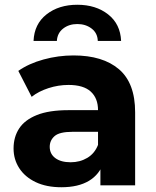

<svg xmlns="http://www.w3.org/2000/svg" viewBox="-20 -779 657 807"><path d="M402 0V-105L392 -128V-316Q392 -366 361.5 -394Q331 -422 268 -422Q225 -422 183.5 -408.5Q142 -395 113 -372L57 -481Q101 -512 163 -529Q225 -546 289 -546Q412 -546 480 -488Q548 -430 548 -307V0ZM238 8Q175 8 130 -13.5Q85 -35 61 -72Q37 -109 37 -155Q37 -203 60.5 -239Q84 -275 135 -295.5Q186 -316 268 -316H411V-225H285Q230 -225 209.5 -207Q189 -189 189 -162Q189 -132 212.5 -114.5Q236 -97 277 -97Q316 -97 347 -115.5Q378 -134 392 -170L416 -98Q399 -46 354 -19Q309 8 238 8ZM121 -607Q124 -678 175.5 -718.5Q227 -759 305 -759Q383 -759 434.5 -718.5Q486 -678 489 -607H391Q390 -640 365 -659Q340 -678 305 -678Q270 -678 245.5 -659Q221 -640 219 -607Z"/></svg>

Font: Montserrat Thin
Style: Bold
Weight: 700
Version: Version 9.000